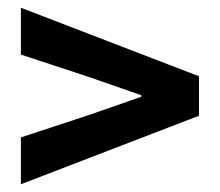

<svg xmlns="http://www.w3.org/2000/svg" viewBox="-20 -580 568 496"><path d="M34 -104V-225L210 -283L345 -330V-334L210 -381L34 -439V-560L494 -383V-281Z"/></svg>

Font: hySource Sans Pro
Style: Bold
Weight: 700
Designer: Paul D. Hunt
Foundry: Adobe Systems Incorporated
Version: Version 2.021;PS 2.000;hotconv 1.0.86;makeotf.lib2.5.63406